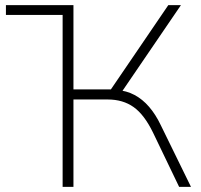

<svg xmlns="http://www.w3.org/2000/svg" viewBox="-20 -725 778 745"><path d="M3 -667V-705H265V-667ZM223 0V-705H265V-378H423L400 -363L633 -705H682L446 -359L433 -376Q471 -373 502 -356.5Q533 -340 558.5 -310.5Q584 -281 604 -239L721 0H675L574 -210Q540 -280 498.5 -309.5Q457 -339 398 -339H265V0Z"/></svg>

Font: Nunito Sans 12pt ExtraLight
Style: Regular
Weight: 200
Designer: Vernon Adams
Foundry: Vernon Adams
Version: Version 3.101;gftools[0.9.27]